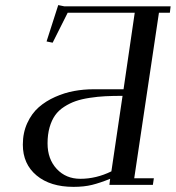

<svg xmlns="http://www.w3.org/2000/svg" viewBox="-20 -727 691 755"><path d="M69.8 -158.2Q69.8 -205.1 87.2 -242.9Q104.5 -280.8 132.3 -305.2Q160.2 -329.6 197 -345.9Q233.9 -362.3 271.2 -369.1Q308.6 -376 347.2 -376H465.8L509.8 -676.8H246.1L187 -559.1L163.1 -564L209 -707L232.9 -702.1H650.9L647.9 -676.8H605L507.8 -25.9H585L581.1 0H410.2L413.1 -23.9Q373.5 -7.8 342 0Q310.5 7.8 269 7.8Q177.7 7.8 123.8 -37.1Q69.8 -82 69.8 -158.2ZM167 -163.1Q167 -101.6 203.1 -62.7Q239.3 -23.9 295.9 -23.9Q358.4 -23.9 418 -53.2L461.9 -350.1Q423.3 -350.1 394.3 -348.6Q365.2 -347.2 333 -342.3Q300.8 -337.4 277.6 -329.3Q254.4 -321.3 232.4 -307.1Q210.4 -293 196.8 -273.7Q183.1 -254.4 175 -226.3Q167 -198.2 167 -163.1Z"/></svg>

Font: Dehuti
Style: Bold-Italic
Weight: 700
Version: Version 1.2